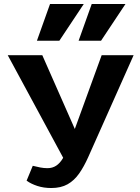

<svg xmlns="http://www.w3.org/2000/svg" viewBox="-20 -936 703 967"><path d="M238 11Q200 11 168 0.5Q136 -10 114 -26L145 -101Q165 -96 183 -92.5Q201 -89 219 -89Q244 -89 263 -101.5Q282 -114 296.5 -138.5Q311 -163 325 -199L492 -658H653L424 -144Q403 -97 378.5 -62Q354 -27 320.5 -8Q287 11 238 11ZM313 -114 19 -658H193L398 -193ZM166 -731 232 -916H402L279 -731ZM376 -731 442 -916H612L489 -731Z"/></svg>

Font: Ysabeau ExtraBold
Style: Regular
Weight: 800
Designer: Christian Thalmann (Catharsis Fonts)
Version: Version 2.002